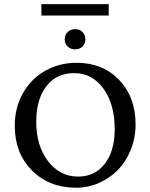

<svg xmlns="http://www.w3.org/2000/svg" viewBox="-20 -879 710 908"><path d="M175.8 -805.7V-859.4H494.1V-805.7ZM335.9 -645.5Q314 -645.5 300 -658.9Q286.1 -672.4 286.1 -693.4Q286.1 -713.9 300 -727.5Q314 -741.2 335.9 -741.2Q356.4 -741.2 370.1 -727.5Q383.8 -713.9 383.8 -693.4Q383.8 -672.4 370.1 -658.9Q356.4 -645.5 335.9 -645.5ZM340.8 8.8Q212.4 8.8 131.1 -73Q49.8 -154.8 49.8 -284.2Q49.8 -368.7 87.6 -436.8Q125.5 -504.9 192.4 -543.5Q259.3 -582 342.8 -582Q465.8 -582 543.5 -501Q621.1 -419.9 621.1 -291Q621.1 -227.1 598.4 -170.7Q575.7 -114.3 537.4 -75.2Q499 -36.1 447.8 -13.7Q396.5 8.8 340.8 8.8ZM349.6 -43.9Q428.7 -43.9 475.6 -104.5Q522.5 -165 522.5 -267.6Q522.5 -385.7 469.5 -459.5Q416.5 -533.2 331.1 -533.2Q247.6 -533.2 199.5 -471.4Q151.4 -409.7 151.4 -302.7Q151.4 -189.5 207.3 -116.7Q263.2 -43.9 349.6 -43.9Z"/></svg>

Font: Crimson Pro
Style: Regular
Weight: 400
Designer: Jacques Le Bailly
Foundry: Baron von Fonthausen
Version: Version 1.003